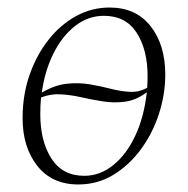

<svg xmlns="http://www.w3.org/2000/svg" viewBox="-20 -480 499 510"><path d="M188 10Q118 10 79 -39.5Q40 -89 40 -166Q40 -228 58.5 -281Q77 -334 109 -374.5Q141 -415 182.5 -437.5Q224 -460 271 -460Q341 -460 380 -410.5Q419 -361 419 -282Q419 -229 402 -177Q385 -125 354 -83Q323 -41 281 -15.5Q239 10 188 10ZM256 -438Q214 -438 179.5 -411Q145 -384 122 -338Q99 -292 91 -234Q125 -254 157 -257.5Q189 -261 218.5 -256Q248 -251 275 -244Q302 -237 326 -236Q350 -235 371 -247Q372 -262 372 -278Q372 -348 343 -393Q314 -438 256 -438ZM204 -13Q246 -13 281.5 -42Q317 -71 340 -121Q363 -171 370 -235Q342 -214 313 -210Q284 -206 254.5 -210.5Q225 -215 196.5 -221.5Q168 -228 141 -229.5Q114 -231 89 -221Q87 -199 87 -177Q87 -105 116.5 -59Q146 -13 204 -13Z"/></svg>

Font: Spectral ExtraLight
Style: Italic
Weight: 275
Italic angle: -10°
Designer: Jean-Baptiste Levee
Foundry: Production Type
Version: Version 2.001